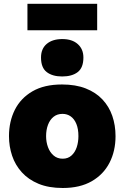

<svg xmlns="http://www.w3.org/2000/svg" viewBox="-20 -948 638 983"><path d="M301.5 14.5Q229.5 14.5 177.5 -7Q125.5 -28.5 91.8 -65.8Q58 -103 42 -150.8Q26 -198.5 26 -251Q26 -326 56 -385.8Q86 -445.5 146.2 -480.5Q206.5 -515.5 297.5 -515.5Q367.5 -515.5 419 -495.2Q470.5 -475 504.5 -438.8Q538.5 -402.5 555 -354.5Q571.5 -306.5 571.5 -251Q571.5 -175 540.8 -115Q510 -55 449.8 -20.2Q389.5 14.5 301.5 14.5ZM301 -135.5Q328 -135.5 346 -151.8Q364 -168 372.8 -194.2Q381.5 -220.5 381.5 -251Q381.5 -288 371 -313.5Q360.5 -339 342.2 -352Q324 -365 300 -365Q273 -365 254.2 -350Q235.5 -335 225.8 -309.2Q216 -283.5 216 -251Q216 -220.5 225.8 -194.2Q235.5 -168 254.5 -151.8Q273.5 -135.5 301 -135.5ZM298 -556.5Q248.5 -556.5 219.2 -579Q190 -601.5 190 -653.5Q190 -698.5 219.2 -723.2Q248.5 -748 299 -748Q349.5 -748 378.2 -722.2Q407 -696.5 407 -653.5Q407 -601.5 378 -579Q349 -556.5 298 -556.5ZM120.5 -793V-928.5Q160.5 -928.5 205.2 -928.5Q250 -928.5 299 -928.5Q348 -928.5 392.8 -928.5Q437.5 -928.5 477.5 -928.5V-793Q437.5 -793 392.8 -793Q348 -793 299 -793Q250 -793 205.2 -793Q160.5 -793 120.5 -793Z"/></svg>

Font: Commissioner Thin ExtraBold
Style: Regular
Weight: 800
Version: Version 1.000